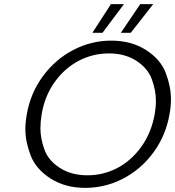

<svg xmlns="http://www.w3.org/2000/svg" viewBox="-20 -904 849 931"><path d="M477 -745H428L518 -884H581ZM614 -745H566L660 -884H723ZM393 7Q296 7 225 -38.5Q154 -84 128.5 -150.5Q103 -217 103 -277Q103 -312 110 -350Q128 -453 188 -534.5Q248 -616 335 -661.5Q422 -707 519 -707Q617 -707 688 -661.5Q759 -616 784 -549.5Q809 -483 809 -423Q809 -388 802 -350Q784 -247 724.5 -165.5Q665 -84 578 -38.5Q491 7 393 7ZM404 -54Q482 -54 550 -90Q618 -126 666 -193.5Q714 -261 730 -350Q736 -384 736 -415Q736 -465 716.5 -519Q697 -573 641.5 -609Q586 -645 508 -645Q430 -645 361.5 -609Q293 -573 245 -506Q197 -439 182 -350Q176 -314 176 -282Q176 -234 195 -180Q214 -126 270 -90Q326 -54 404 -54Z"/></svg>

Font: Fz Poppins Light
Style: Italic
Weight: 300
Italic angle: -10°
Designer: Ninad Kale (Devanagari), Jonny Pinhorn (Latin)
Foundry: Indian Type Foundry
Version: Vit hóa bi Vntype.Com & FontZin.Com